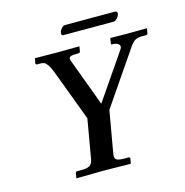

<svg xmlns="http://www.w3.org/2000/svg" viewBox="-112 -874 942 980"><g transform="rotate(-15 359.0 -384.5)"><path d="M269 -71.8 305.2 -280.8 203.1 -553.2Q191.9 -581.1 182.4 -594Q172.9 -606.9 165 -609.9Q157.2 -612.8 142.1 -612.8H130.9Q126 -612.8 123.3 -614.7Q120.6 -616.7 121.1 -620.1L126 -645L127.9 -646Q236.8 -645 250 -645L358.9 -646L360.8 -645L356.9 -621.1Q355 -612.8 349.1 -612.8Q329.1 -612.8 318.8 -611.8Q308.6 -610.8 302.5 -606.7Q296.4 -602.5 297.1 -595.7Q297.9 -588.9 303.2 -576.2L393.1 -334L559.1 -576.2Q569.8 -591.3 559.8 -602.1Q549.8 -612.8 523.9 -612.8Q517.6 -612.8 520 -620.1L523.9 -645L525.9 -646Q602.1 -645 612.8 -645L715.8 -646L717.8 -645L713.9 -621.1Q712.4 -612.8 703.1 -612.8H683.1Q660.6 -612.8 647 -605.2Q633.3 -597.7 617.2 -574.2L424.8 -293L386.2 -71.8Q381.8 -49.3 392.1 -41.3Q402.3 -33.2 432.1 -33.2H457Q460.4 -33.2 462.4 -30.5Q464.4 -27.8 463.9 -23.9L460 -1L457 1Q353 -1 315.9 -1L171.9 1V-1L175.8 -23.9Q177.2 -33.2 184.1 -33.2H210Q238.8 -33.2 252 -42Q265.1 -50.8 269 -71.8ZM562 -722.2H296.9Q287.1 -722.2 287.1 -733.9Q287.1 -736.8 288.1 -738.8Q289.6 -748.5 299.1 -759.3Q308.6 -770 317.9 -770H582Q594.2 -770 594.2 -757.8Q594.2 -755.9 592.8 -753.9Q591.3 -743.7 581.3 -732.9Q571.3 -722.2 562 -722.2Z"/></g></svg>

Font: Linux Libertine
Style: Bold Italic
Weight: 700
Italic angle: -11.5°
Designer: Philipp H. Poll
Foundry: Philipp H. Poll
Version: Version 4.0.5